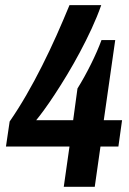

<svg xmlns="http://www.w3.org/2000/svg" viewBox="-20 -718 496 738"><path d="M17.1 -251Q49.8 -298.3 81.3 -352.8Q112.8 -407.2 141.8 -465.1Q170.9 -522.9 197.3 -582Q223.6 -641.1 247.1 -698.2H369.1Q353.5 -653.8 332 -607.4Q310.5 -561 286.6 -516.4Q262.7 -471.7 237.8 -430.4Q212.9 -389.2 190.4 -355Q168 -320.8 149.2 -295.2Q130.4 -269.5 119.1 -255.9H261.2L277.8 -377.9Q290 -397.5 303.5 -421.6Q316.9 -445.8 329.3 -470.7Q341.8 -495.6 352.3 -519.8Q362.8 -543.9 370.1 -564H422.9L378.9 -255.9H449.2L435.1 -154.8H366.2L344.2 0H225.1L247.1 -154.8H2.9Z"/></svg>

Font: Archivo Narrow
Style: Bold Italic
Weight: 700
Italic angle: -8°
Designer: Hector Gatti
Foundry: Hector Gatti
Version: 1.002; ttfautohint (v0.8)